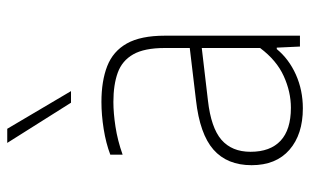

<svg xmlns="http://www.w3.org/2000/svg" viewBox="-183 -665 856 530"><g transform="rotate(-90 245.0 -400.0)"><path d="M211 8Q139 8 96.5 -29Q54 -66 54 -133.5Q54 -201 97 -238.8Q140 -276.5 233.5 -287L397 -306.5L398.5 -273.5L232.5 -254Q157.5 -245.5 124.2 -216.8Q91 -188 91 -136.5Q91 -82 121.5 -53.5Q152 -25 212.5 -25Q256.5 -25 300 -44.8Q343.5 -64.5 377.5 -110V-373Q377.5 -429.5 360 -460.2Q342.5 -491 309.2 -503Q276 -515 228.5 -515Q198 -515 160.2 -509.2Q122.5 -503.5 83 -489.5V-523.5Q114.5 -535.5 153.8 -541.8Q193 -548 228.5 -548Q286.5 -548 327.5 -532Q368.5 -516 390 -477.8Q411.5 -439.5 411.5 -373V0H381.5L378.5 -64H374.5Q347 -30.5 304 -11.2Q261 8 211 8ZM226.5 -632 115.5 -808H154.5L258.5 -632Z"/></g></svg>

Font: Encode Sans Condensed Thin Thin
Style: Regular
Weight: 250
Version: Version 3.002